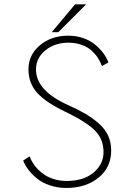

<svg xmlns="http://www.w3.org/2000/svg" viewBox="-20 -874 610 904"><path d="M223.5 -722.5 333.5 -853.5H385.5L254.5 -722.5ZM293 11Q251.5 11 215.5 -1Q179.5 -13 155 -33Q130.5 -53 114.2 -74.2Q98 -95.5 89 -118L119.5 -138Q125 -122.5 134.5 -107Q144 -91.5 159.2 -76Q174.5 -60.5 193.2 -48.8Q212 -37 238 -29.5Q264 -22 293 -22Q374.5 -22 421 -61.8Q467.5 -101.5 467.5 -158Q467.5 -218.5 427.2 -259.2Q387 -300 286.5 -348.5Q197.5 -390.5 155.8 -436.2Q114 -482 114 -547.5Q114 -615 167.5 -660.5Q221 -706 302 -706Q340 -706 373 -694.2Q406 -682.5 428.8 -663.2Q451.5 -644 467 -623Q482.5 -602 490.5 -580L460 -563Q452.5 -583.5 441 -601.2Q429.5 -619 411 -636Q392.5 -653 364.2 -663Q336 -673 302 -673Q238.5 -673 194 -637.2Q149.5 -601.5 149.5 -547Q149.5 -447.5 299 -380Q347.5 -358.5 380.5 -339.2Q413.5 -320 443.5 -294.2Q473.5 -268.5 488.5 -236.5Q503.5 -204.5 503.5 -165.5Q503.5 -85.5 443.5 -37.2Q383.5 11 293 11Z"/></svg>

Font: League Mono Narrow Thin
Style: Regular
Weight: 100
Width: 3
Designer: Tyler Finck
Foundry: The League of Moveable Type / Tyler Finck
Version: Version 2.210